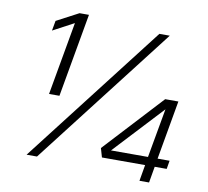

<svg xmlns="http://www.w3.org/2000/svg" viewBox="-83 -824 1024 946"><g transform="rotate(10 429.0 -351.0)"><path d="M287 -732 213 -314H161L226 -680L121 -624L130 -674L240 -732ZM645 -700H697L156 0H104ZM688 -51H472L459 -96L729 -388H795L743 -93H803L796 -51H736L722 30H674ZM695 -93 739 -339 510 -93Z"/></g></svg>

Font: KoHo
Style: Italic
Weight: 400
Italic angle: -10°
Designer: Cadson Demak & Katatrad Team
Foundry: Cadson Demak Co.,Ltd.
Version: Version 1.000